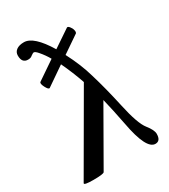

<svg xmlns="http://www.w3.org/2000/svg" viewBox="-166 -732 728 825"><g transform="rotate(-30 197.5 -319.0)"><path d="M7 3 225 -373Q205 -431 178 -488L85 -424Q78 -421 67.5 -441.5Q57 -462 64 -467L155 -529Q141 -554 121 -577Q109 -591 102 -591Q98 -591 87 -583Q80 -576 66 -576Q36 -576 36 -613Q36 -630 49.5 -640Q63 -650 87 -650Q135 -650 193 -554L279 -612Q284 -615 291.5 -606Q299 -597 301.5 -586.5Q304 -576 300 -571L215 -513Q252 -442 270 -378Q293 -302 314 -206Q336 -104 361 -73Q385 -43 385 -24Q385 11 359 11Q314 11 288 -130Q272 -212 259 -264L105 5Q100 12 51 12Q2 12 7 3Z"/></g></svg>

Font: Junicode Cond Medium
Style: Regular
Weight: 500
Width: 3
Designer: Peter S. Baker
Version: Version 2.201